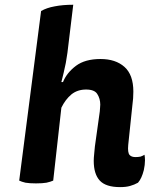

<svg xmlns="http://www.w3.org/2000/svg" viewBox="-20 -765 628 805"><path d="M60.5 -7.8Q70.3 -2.9 86.9 1Q103.5 3.9 130.9 3.9Q158.2 3.9 174.8 1Q192.4 -2.9 203.1 -7.8Q213.9 -109.4 237.3 -313.5Q253.9 -347.7 279.3 -369.1Q304.7 -389.6 340.8 -389.6Q376 -389.6 387.7 -371.1Q400.4 -351.6 400.4 -326.2Q400.4 -319.3 399.4 -311.5Q398.4 -304.7 398.4 -297.9Q391.6 -249 377.9 -151.4Q377 -138.7 375 -121.1Q373 -102.5 373 -90.8Q373 -35.2 398.4 -7.8Q423.8 19.5 483.4 19.5Q508.8 19.5 525.4 14.6Q543 9.8 558.6 1Q574.2 -16.6 583 -51.8Q587.9 -74.2 587.9 -92.8Q587.9 -105.5 585.9 -116.2Q578.1 -111.3 569.3 -108.4Q559.6 -106.4 547.9 -106.4Q531.2 -106.4 523.4 -115.2Q514.6 -125 517.6 -157.2Q523.4 -212.9 535.2 -325.2Q536.1 -338.9 538.1 -352.5Q539.1 -367.2 539.1 -380.9Q539.1 -451.2 502 -484.4Q464.8 -517.6 401.4 -517.6Q336.9 -517.6 298.8 -489.3Q259.8 -460 244.1 -420.9Q241.2 -420.9 237.3 -420.9Q247.1 -458 255.9 -501Q263.7 -544.9 267.6 -584Q274.4 -637.7 287.1 -745.1Q243.2 -745.1 209 -738.3Q175.8 -732.4 152.3 -718.8Q122.1 -482.4 60.5 -7.8Z"/></svg>

Font: cl
Style: Bold Italic
Weight: 400
Designer: Mitja Miklavcic
Version: Version 7.504; 2011; Build 1022